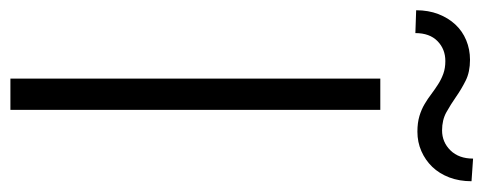

<svg xmlns="http://www.w3.org/2000/svg" viewBox="-328 -629 929 369"><g transform="rotate(90 136.5 -444.5)"><path d="M163.1 0H103V-710.9H163.1ZM300.3 -886.2Q300.3 -862.8 293 -843.5Q285.6 -824.2 272.7 -810.8Q259.8 -797.4 242.4 -789.8Q225.1 -782.2 205.1 -782.2Q188 -782.2 175 -786.1Q162.1 -790 151.9 -796.1Q141.6 -802.2 132.6 -809.1Q123.5 -815.9 114 -822Q104.5 -828.1 93.8 -832Q83 -835.9 69.3 -835.9Q46.4 -835.9 31 -820.8Q15.6 -805.7 15.6 -778.3L-28.3 -779.8Q-28.3 -803.2 -21 -822.3Q-13.7 -841.3 -1 -855Q11.7 -868.7 29.3 -876Q46.9 -883.3 66.9 -883.3Q90.3 -883.3 106.9 -875Q123.5 -866.7 138.2 -856.4Q152.8 -846.2 167.7 -837.9Q182.6 -829.6 202.6 -829.6Q225.1 -829.6 241 -845.7Q256.8 -861.8 256.8 -889.2Z"/></g></svg>

Font: Melbourne
Style: Light
Weight: 300
Designer: Google
Version: Version 2.000980; 2014